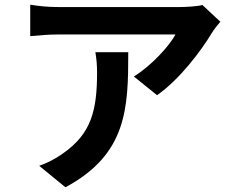

<svg xmlns="http://www.w3.org/2000/svg" viewBox="-20 -739 996 813"><path d="M383.9 -518.1C388.8 -488.3 391 -462 391 -432.2C391 -275.2 368.3 -174 247.2 -89.8C211.3 -63.9 176.8 -47.9 146 -36.9L257.1 54C518.1 -85.9 523.1 -281.2 523.1 -518.1ZM837 -718C818.9 -712 767 -709.2 740.1 -709.2H225.1C185 -709.2 143.8 -713.1 108 -719.1V-585.9C153.1 -589.8 185 -593 225.1 -593H723C698.2 -546.2 622.9 -462 546.9 -415.1L644.9 -335.9C740.1 -402 831 -523.1 876.1 -598C884.2 -611.9 902 -634.9 913 -647Z"/></svg>

Font: Karasuma Gothic
Style: Bold
Weight: 700
Designer: Rasmus Andersson / Ryoko Nishizuka
Foundry: Genbu
Version: Version 1.00